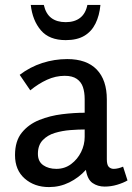

<svg xmlns="http://www.w3.org/2000/svg" viewBox="-20 -749 538 780"><path d="M253 -509Q332 -509 373 -466.5Q414 -424 414 -345V-102Q414 -79 422 -71Q430 -63 442 -63Q451 -63 461 -65.5Q471 -68 480 -72L498 -16Q481 -6 456 1.5Q431 9 405 9Q377 9 356 -5.5Q335 -20 329 -59Q300 -27 261.5 -8Q223 11 179 11Q120 11 80.5 -23.5Q41 -58 41 -119Q41 -176 68.5 -210Q96 -244 139.5 -261.5Q183 -279 232 -285Q281 -291 324 -291V-346Q324 -374 317 -395Q310 -416 292 -428.5Q274 -441 243 -441Q206 -441 171 -425Q136 -409 103 -382L60 -445Q102 -477 151.5 -493Q201 -509 253 -509ZM324 -223Q298 -223 265.5 -220.5Q233 -218 203 -209Q173 -200 153.5 -179.5Q134 -159 134 -124Q134 -93 155.5 -78Q177 -63 209 -63Q243 -63 269 -82.5Q295 -102 309.5 -131.5Q324 -161 324 -193ZM388 -729Q384 -686 368 -653.5Q352 -621 322.5 -603.5Q293 -586 247 -586Q180 -586 146 -626Q112 -666 105 -729H158Q166 -693 188.5 -676Q211 -659 247 -659Q283 -659 305.5 -676.5Q328 -694 335 -729Z"/></svg>

Font: Rosario Medium
Style: Regular
Weight: 500
Version: Version 1.201